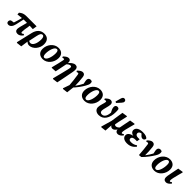

<svg xmlns="http://www.w3.org/2000/svg" viewBox="530 -2853 5115 5115"><g transform="rotate(45 3087.5 -295.5)"><path d="M93.9 15.2C159.4 15.2 209.7 -39.3 233.1 -146.1C251.5 -226.3 271.7 -314.5 293.8 -421.8L237.2 -422.1C211.9 -314.4 182 -212.6 149.2 -113.2L191.6 -109.7L197.6 -136.6C151.6 -132.7 101.8 -126 61.9 -117.1C36.8 -99.1 25.7 -77.1 25.7 -48.5C25.7 -10.8 48.2 15.2 93.9 15.2ZM71.3 -351.6 255.9 -373.2H463.9L637.5 -364.6L656.2 -489.2H279.8C175.6 -489.2 129.5 -465.1 67 -414.1L71.3 -351.6ZM436.4 14.4C487 14.4 538.5 -9.6 585.5 -77.3L560.8 -106.8C540.2 -87.4 523.6 -77.1 508.9 -77.1C491.5 -77.1 483.2 -87.9 483.2 -116.5C483.2 -162.5 488.4 -203.9 521.6 -410.3L420.7 -415.3C352.5 -170.7 340.9 -114.9 340.9 -72.5C340.9 -17.2 378 14.4 436.4 14.4Z M602 193.8 743.7 177.3 777.3 -55.9 786.6 -64.6 839.6 -311.6C860.8 -410.8 888.6 -444.1 928.7 -444.1C971.6 -444.1 992.7 -403.3 992.7 -329.1C992.7 -165.4 929.8 -54.3 852.9 -54.3C815.6 -54.3 788.2 -73.5 765.3 -105.4L745.2 -83.4C765.2 -18.7 816.7 15.2 873 15.2C1015 15.2 1136.9 -138.1 1136.9 -289.1C1136.9 -431.7 1063.3 -498.5 942 -498.5C805.6 -498.5 723.1 -409.1 690.2 -271.3L584.2 182.2L602 193.8Z M1388 15.2C1549.1 15.2 1671.3 -140.9 1671.3 -307.7C1671.3 -439.4 1587.7 -498.5 1477.6 -498.5C1315.6 -498.5 1191.8 -343 1191.8 -176C1191.8 -44.7 1278.5 15.2 1388 15.2ZM1395.4 -39.3C1362.3 -39.3 1336.7 -64.2 1336.7 -149.3C1336.7 -284.6 1391 -444.1 1468.8 -444.1C1503.1 -444.1 1526.3 -418.7 1526.3 -337.8C1526.3 -198.1 1472.9 -39.3 1395.4 -39.3Z M1714.1 -3.6 1725.1 8 1862.7 0 1933.7 -347.6C1950.8 -447.7 1927 -498.5 1861.4 -498.5C1819.8 -498.5 1777.1 -474.7 1716.8 -415L1733.4 -380.6C1751.9 -388.7 1765.5 -393 1780.6 -393C1798 -393 1801.8 -380.1 1794 -339C1777.7 -255.3 1760.3 -179.5 1714.1 -3.6ZM1944.6 182.2 1961 194.3 2100.8 176.8 2154.3 -88.8C2196.9 -300.2 2205 -349.6 2205 -400.6C2205 -462.2 2172.7 -498.5 2114.5 -498.5C2055.2 -498.5 1979.1 -448.5 1912.5 -353L1913 -314.3C1956.7 -365.2 2000.9 -391.1 2033.9 -391.1C2059.4 -391.1 2071.5 -377.6 2071.5 -352.4C2071.5 -319.8 2062.8 -281.7 2003.8 -49.4L1944.6 182.2Z M2385.4 24.2 2461.1 14.1C2561.7 -87.8 2647.5 -207.4 2700.6 -302.8C2733.7 -361.8 2747 -395 2747 -427.5C2747 -457.6 2743.5 -473.1 2735.5 -487C2722.3 -494.9 2705.6 -502.2 2686.6 -502.2C2638.8 -502.2 2603.3 -475.4 2603.3 -418.2C2603.3 -393 2611.1 -362.9 2616 -336.2L2632.3 -249.6L2668.5 -373.8C2662.5 -361.9 2656 -351.2 2648.9 -338C2597 -236.9 2549.5 -155.2 2478.7 -63.8L2503.5 -73.9C2502.1 -187.1 2495 -298.3 2482.2 -401.5C2473.9 -466.6 2447.7 -498.5 2393.6 -498.5C2351.8 -498.5 2309.6 -474.4 2250.4 -415L2267 -380.6C2284.2 -388.5 2297.7 -393 2312.1 -393C2328.8 -393 2336.6 -386.2 2340.9 -360.2C2360.7 -237.3 2376.3 -113.8 2385.4 24.2ZM2336.1 193.8 2474.7 177.3 2500.9 -46.9 2390.1 -22.8 2318.9 182.2 2336.1 193.8Z M2960 15.2C3121.1 15.2 3243.3 -140.9 3243.3 -307.7C3243.3 -439.4 3159.7 -498.5 3049.6 -498.5C2887.6 -498.5 2763.8 -343 2763.8 -176C2763.8 -44.7 2850.5 15.2 2960 15.2ZM2967.4 -39.3C2934.3 -39.3 2908.7 -64.2 2908.7 -149.3C2908.7 -284.6 2963 -444.1 3040.8 -444.1C3075.1 -444.1 3098.3 -418.7 3098.3 -337.8C3098.3 -198.1 3044.9 -39.3 2967.4 -39.3Z M3494.2 15.2C3671.5 15.2 3765.2 -140.8 3765.2 -367.5C3765.2 -421.7 3763.5 -444.2 3755.6 -473.1C3745 -487.2 3725.3 -497.8 3704.3 -498.5C3660.1 -501.4 3626.5 -473.6 3626.5 -426.2C3626.5 -368.1 3646.3 -329 3705.2 -228.2L3723.3 -336.6L3683.6 -379.6C3684.4 -356.1 3684.7 -334.1 3684.7 -311.7C3684.7 -144.8 3633.2 -57.2 3545.2 -57.2C3498.7 -57.2 3471.2 -84 3471.2 -134.5C3471.2 -193.2 3525.3 -341.6 3525.3 -410.8C3525.3 -465.7 3494.4 -498.5 3441 -498.5C3399.4 -498.5 3358.8 -474 3300.1 -415L3316.7 -380.6C3334.2 -388.3 3350.6 -393 3360.6 -393C3377.7 -393 3384.8 -384.9 3384.8 -366.4C3384.8 -319.1 3333.4 -207.7 3333.4 -123.2C3333.4 -27.6 3414.8 15.2 3494.2 15.2ZM3559.5 -560 3595 -540.7C3628.9 -576.7 3660.2 -610.9 3691.9 -647C3719.7 -677.5 3732.9 -700.5 3732.9 -727.1C3732.9 -762 3705.7 -784.8 3670.9 -784.8C3640.9 -784.8 3616.5 -767.8 3600.4 -710C3586.7 -664.1 3572.6 -609.5 3559.5 -560Z M3779.3 193.8 3916.5 177.3 3934.7 -72.5 3977.6 -103C3987.3 -175.2 4003.7 -246.6 4058.6 -486.4L4048.5 -498.5L3903.2 -476.9L3849 -119.8L3762.1 182.2L3779.3 193.8ZM4008.4 15.2C4051 15.2 4109.3 -22.8 4145.9 -117.5L4137.6 -159.4C4100.7 -116.4 4064.4 -96.6 4028.9 -96.6C3999.2 -96.6 3979.9 -112.4 3970.1 -145.9L3916.6 -75.5C3924.9 -25.6 3956.7 15.2 4008.4 15.2ZM4209 15.2C4257 15.2 4308.1 -14.7 4353.8 -74.7L4329.1 -103.9C4312.5 -87.6 4298.5 -77.8 4284.4 -77.8C4268.4 -77.8 4260.9 -90.3 4260.9 -111.8C4260.9 -153.9 4278.3 -231.5 4315 -367.3L4346.8 -486.4L4336.7 -498.5L4192.2 -476.9L4152.1 -274.5C4125.6 -141.6 4121.6 -113.1 4121.6 -85.6C4121.6 -21.5 4155 15.2 4209 15.2Z M4561.8 15.2C4695.6 15.2 4763.9 -47.9 4814.4 -111.3L4789.7 -140.5C4740.4 -104.6 4688.4 -84.5 4619.1 -84.5C4561.5 -84.5 4533.1 -100.7 4533.1 -141.2C4533.1 -189.9 4578.6 -215.4 4657.5 -215.4C4679 -215.4 4701.4 -215.4 4712 -214.4L4726 -301.5C4702.1 -300.5 4688.9 -300.5 4663.4 -300.5C4606 -300.5 4566.5 -328.2 4566.5 -370.7C4566.5 -419.7 4610.6 -447.4 4660.4 -447.4C4691.2 -447.4 4717.6 -449 4752.8 -441.1L4747.8 -472.5L4634.3 -467.5L4684.6 -411.2C4712.3 -380.2 4738.9 -365.5 4769 -365.5C4801.1 -365.5 4837 -387 4838.7 -438C4810.6 -478.8 4746.7 -498.5 4655.8 -498.5C4516.3 -498.5 4430.9 -443.4 4430.9 -355.6C4430.9 -291.7 4491 -248.9 4576.2 -239.4L4576.7 -248.6C4477.8 -248.3 4380.1 -197.8 4380.1 -114.9C4380.1 -29.3 4455.2 15.2 4561.8 15.2Z M5007.8 0 5017.9 8.6 5091 0.6C5191.7 -98.4 5271.5 -211.1 5327.5 -300.6C5363.5 -358.2 5376.7 -398.8 5376.7 -435.7C5376.7 -456.3 5374.7 -474.7 5367.4 -487.9C5357.1 -495.1 5339.7 -503.1 5312.8 -503.1C5271.4 -503.1 5233.1 -477.1 5233.1 -420.6C5233.1 -395.4 5239.4 -367.4 5245.1 -339.3L5263.5 -249.1L5297.2 -372.9C5291.2 -361.1 5284.7 -350.4 5277.6 -337.2C5226.7 -240.9 5178.5 -163.7 5107.2 -76.2L5129.4 -78.9C5130.9 -189.2 5124.8 -297.6 5113.4 -398.6C5105.8 -465.9 5077.5 -498.5 5021.2 -498.5C4979.4 -498.5 4937.2 -474.4 4878 -415L4894.6 -380.6C4911.8 -388.5 4925.3 -393 4939.7 -393C4958.6 -393 4968.6 -385.5 4972.1 -357.3C4988.3 -243.4 4999.6 -129 5007.8 0Z M5588 15.2C5749.1 15.2 5871.3 -140.9 5871.3 -307.7C5871.3 -439.4 5787.7 -498.5 5677.6 -498.5C5515.6 -498.5 5391.8 -343 5391.8 -176C5391.8 -44.7 5478.5 15.2 5588 15.2ZM5595.4 -39.3C5562.3 -39.3 5536.7 -64.2 5536.7 -149.3C5536.7 -284.6 5591 -444.1 5668.8 -444.1C5703.1 -444.1 5726.3 -418.7 5726.3 -337.8C5726.3 -198.1 5672.9 -39.3 5595.4 -39.3Z M6028.9 15.2C6072.4 15.2 6120.3 -13 6167.6 -74.7L6143 -104.2C6123.9 -86.2 6111 -77.1 6098.5 -77.1C6081.8 -77.1 6074.3 -89.5 6074.3 -111.8C6074.3 -153.2 6092 -233 6128 -367.3L6159.8 -486.4L6149.6 -498.5L6004.4 -476.9L5963.7 -270.1C5937.7 -138.7 5934 -111.7 5934 -85.6C5934 -21.5 5968.4 15.2 6028.9 15.2Z"/></g></svg>

Font: Source Serif Variable
Style: Italic
Weight: 389
Italic angle: -12°
Designer: Frank Grießhammer
Foundry: Adobe Systems Incorporated
Version: Version 3.001;hotconv 1.0.111;makeotfexe 2.5.65597